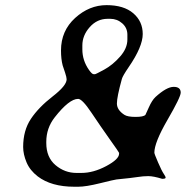

<svg xmlns="http://www.w3.org/2000/svg" viewBox="-20 -710 742 733"><path d="M337.4 -426.8H342.8Q345.7 -426.8 377.9 -444.3Q410.2 -461.9 438.2 -493.7Q466.3 -525.4 466.3 -559.1V-577.6Q466.3 -603.5 446.8 -620.8Q427.2 -638.2 400.9 -638.2H391.1Q350.6 -638.2 322.5 -606.4Q294.4 -574.7 294.4 -536.6V-521.5Q294.4 -479 319.8 -442.9Q331.1 -426.8 337.4 -426.8ZM272 -49.8H291Q336.4 -49.8 385.5 -75.9Q434.6 -102.1 434.6 -123V-126.5Q434.6 -128.4 399.4 -177.7Q364.3 -227.1 329.1 -279.8Q293.9 -332.5 278.3 -332.5Q244.1 -332.5 189 -262.2Q156.7 -221.2 156.7 -168.5V-164.1Q156.7 -109.4 191.9 -79.6Q227.1 -49.8 272 -49.8ZM424.8 -24.9Q416 -23.9 362.1 -10.5Q308.1 2.9 278.8 2.9H263.7Q175.8 2.9 124 -36.6Q94.2 -59.6 81.3 -90.3Q68.4 -121.1 68.4 -148.9Q68.4 -211.9 97.9 -256.1Q127.4 -300.3 180.9 -341.8Q234.4 -383.3 234.4 -407.2Q234.4 -414.6 228.5 -432.6L219.2 -460.4Q212.9 -484.4 212.9 -517.6Q212.9 -592.3 266.8 -641.4Q320.8 -690.4 386.7 -690.4Q452.6 -690.4 488.8 -659.4Q524.9 -628.4 524.9 -580.1Q524.9 -531.7 471.2 -453.6Q448.2 -419.9 445.3 -408.7Q426.3 -339.8 426.3 -314.9Q426.3 -290 455.1 -271.5Q467.3 -263.7 497.6 -263.7Q527.8 -263.7 535.2 -271.5Q536.1 -272.5 548.1 -299.8Q560.1 -327.1 573.7 -339.8Q616.2 -378.4 643.1 -378.4Q669.9 -378.4 669.9 -356.4Q669.9 -339.4 619.6 -252.7Q569.3 -166 569.3 -127Q569.3 -122.6 583.5 -89.8Q597.7 -57.1 605 -46.6Q612.3 -36.1 612.3 -31.7Q612.3 -27.3 599.1 -27.3Q565.9 -37.6 546.1 -37.6Q526.4 -37.6 505.4 -34.2Q484.4 -30.8 424.8 -24.9Z"/></svg>

Font: Averia Libre Light
Style: Italic
Weight: 300
Italic angle: -8.5°
Version: Version 1.002